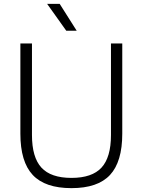

<svg xmlns="http://www.w3.org/2000/svg" viewBox="-20 -965 738 994"><path d="M350 9Q213.5 9 149.5 -59.2Q85.5 -127.5 85.5 -273V-740H145.5V-266Q145.5 -150.5 194.5 -97.2Q243.5 -44 350 -44Q456.5 -44 505.5 -97.2Q554.5 -150.5 554.5 -266V-740H613V-273Q613 -127.5 549.5 -59.2Q486 9 350 9ZM323 -806 224 -945H289L377 -806Z"/></svg>

Font: Encode Sans Lt
Style: Regular
Weight: 300
Designer: Multiple Designers
Foundry: Impallari Type
Version: Version 3.002; ttfautohint (v1.8.3) -l 8 -r 50 -G 200 -x 14 